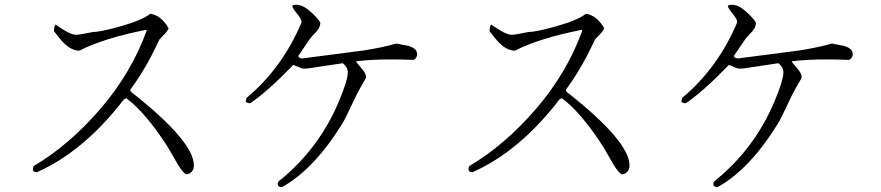

<svg xmlns="http://www.w3.org/2000/svg" viewBox="-20 -751 3720 811"><path d="M215 -647Q218 -645 236 -633Q254 -621 271.5 -612.5Q289 -604 303 -604Q313 -604 374 -616Q405 -616 493 -641Q581 -666 615 -693Q661 -686 692 -632Q690 -622 672 -604L654 -585L621 -518Q578 -436 531 -373V-365Q799 -155 799 -52Q799 -35 789 -25Q779 -15 768 -15Q757 -15 732 -55L688 -131Q596 -274 514 -336L504 -332Q336 -113 137 -24Q119 -23 119 -37Q119 -44 123 -50Q273 -139 404 -291Q535 -443 600 -623L597 -625Q419 -590 315 -537Q273 -537 231 -590L208 -619Q208 -641 215 -647Z M1254 -657Q1254 -670 1234.5 -693.5Q1215 -717 1214 -727Q1222 -731 1231 -731Q1258 -731 1288.5 -704.5Q1319 -678 1333 -656Q1333 -642 1326 -630.5Q1319 -619 1306.5 -606.5Q1294 -594 1291 -590L1240 -515Q1240 -506 1256 -504L1517 -538Q1594 -550 1654 -567L1706 -557Q1742 -546 1742 -522Q1742 -507 1727 -498Q1676 -500 1630 -500Q1546 -500 1484 -492Q1484 -489 1509 -460Q1526 -441 1526 -426Q1526 -422 1521.5 -414Q1517 -406 1502 -380Q1487 -354 1470 -317Q1438 -248 1426 -229Q1306 -35 1170 40Q1153 39 1153 25Q1154 20 1157 15Q1327 -121 1412 -324Q1449 -412 1449 -446Q1449 -467 1428 -484L1281 -462Q1270 -461 1262 -461Q1257 -461 1238 -469L1219 -477Q1111 -365 1037 -315Q1023 -315 1018 -322L1021 -337Q1173 -464 1254 -657Z M2055 -647Q2058 -645 2076 -633Q2094 -621 2111.5 -612.5Q2129 -604 2143 -604Q2153 -604 2214 -616Q2245 -616 2333 -641Q2421 -666 2455 -693Q2501 -686 2532 -632Q2530 -622 2512 -604L2494 -585L2461 -518Q2418 -436 2371 -373V-365Q2639 -155 2639 -52Q2639 -35 2629 -25Q2619 -15 2608 -15Q2597 -15 2572 -55L2528 -131Q2436 -274 2354 -336L2344 -332Q2176 -113 1977 -24Q1959 -23 1959 -37Q1959 -44 1963 -50Q2113 -139 2244 -291Q2375 -443 2440 -623L2437 -625Q2259 -590 2155 -537Q2113 -537 2071 -590L2048 -619Q2048 -641 2055 -647Z M3094 -657Q3094 -670 3074.5 -693.5Q3055 -717 3054 -727Q3062 -731 3071 -731Q3098 -731 3128.5 -704.5Q3159 -678 3173 -656Q3173 -642 3166 -630.5Q3159 -619 3146.5 -606.5Q3134 -594 3131 -590L3080 -515Q3080 -506 3096 -504L3357 -538Q3434 -550 3494 -567L3546 -557Q3582 -546 3582 -522Q3582 -507 3567 -498Q3516 -500 3470 -500Q3386 -500 3324 -492Q3324 -489 3349 -460Q3366 -441 3366 -426Q3366 -422 3361.5 -414Q3357 -406 3342 -380Q3327 -354 3310 -317Q3278 -248 3266 -229Q3146 -35 3010 40Q2993 39 2993 25Q2994 20 2997 15Q3167 -121 3252 -324Q3289 -412 3289 -446Q3289 -467 3268 -484L3121 -462Q3110 -461 3102 -461Q3097 -461 3078 -469L3059 -477Q2951 -365 2877 -315Q2863 -315 2858 -322L2861 -337Q3013 -464 3094 -657Z"/></svg>

Font: cwTeXMing
Style: Medium
Weight: 500
Version: Version 1.17